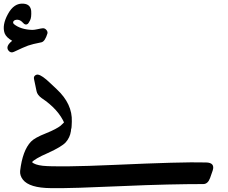

<svg xmlns="http://www.w3.org/2000/svg" viewBox="-58 -982 1237 1040"><path d="M126 -555Q123 -571 139 -577Q155 -583 193 -551Q200 -545 214 -532Q228 -519 249 -499Q335 -419 331 -323Q331 -308 330 -299.5Q329 -291 329 -288Q324 -269 314 -272Q309 -274 292 -312Q259 -390 167 -451Q144 -468 140 -488ZM167 -753Q116 -743 94 -735Q72 -727 17 -701Q0 -693 -12 -708Q-30 -731 8 -761Q-24 -779 -33 -802Q-48 -846 -15 -906Q18 -967 70 -962Q107 -959 111 -923Q112 -905 110.5 -892.5Q109 -880 105 -872Q96 -855 93 -853Q80 -843 67 -858Q53 -874 38 -875Q22 -876 15 -867Q10 -858 18 -851Q54 -822 117 -820Q128 -820 146 -824Q156 -826 163 -827.5Q170 -829 175 -829Q186 -829 194 -819Q201 -810 199 -801Q186 -758 167 -753ZM306 -341Q326 -352 329 -317Q330 -301 326 -271Q321 -237 298 -211Q276 -187 201 -153Q164 -137 143 -124.5Q122 -112 115 -104Q130 -89 174 -84Q212 -80 310.5 -81Q409 -82 565 -89Q744 -97 867 -100.5Q990 -104 1058 -102Q1108 -101 1094 -58L1080 -18Q1068 15 1043 15Q958 15 848 17.5Q738 20 604 26Q470 32 373 35Q276 38 217 37Q101 36 66 -9Q49 -31 51 -56Q64 -167 110 -215Q130 -236 191 -260Q221 -272 240.5 -282.5Q260 -293 269 -300Q278 -308 285 -315Q292 -322 296 -327Q308 -338 306 -341Z"/></svg>

Font: Amiri
Style: Bold Italic
Weight: 700
Italic angle: 10°
Designer: Khaled Hosny
Version: Version 0.113